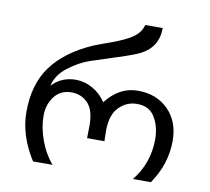

<svg xmlns="http://www.w3.org/2000/svg" viewBox="-78 -807 955 874"><g transform="rotate(10 399.5 -370.0)"><path d="M738.8 -222.2Q738.8 -114.7 673.8 -20H590.8Q659.2 -105.5 659.2 -215.8Q659.2 -273.9 632.8 -317.4Q607.4 -359.9 550.8 -359.9Q502.9 -359.9 469.2 -326.2Q432.1 -291 432.1 -214.8Q432.1 -201.7 432.6 -190.9Q433.1 -180.2 433.1 -167H353Q353 -182.1 353.5 -195.3Q354 -208.5 354 -226.1Q354 -295.9 323.2 -329.1Q293 -359.9 247.1 -359.9Q197.3 -359.9 168.5 -322.3Q140.1 -285.2 140.1 -232.9Q140.1 -178.7 161.6 -120.1Q182.6 -62.5 219.2 -20H128.9Q60.1 -128.9 60.1 -236.8Q60.1 -365.2 121.6 -448.7Q182.6 -531.7 305.2 -585.9Q306.2 -586.4 316.4 -590.3Q326.7 -594.2 344.7 -601.1Q362.8 -607.9 383.8 -615.2Q454.1 -640.6 485.8 -664.1Q514.2 -685.5 524.9 -720.2H605Q605 -632.3 526.9 -591.8Q496.6 -577.1 428.2 -555.2Q359.4 -533.2 306.6 -515.6Q255.4 -498.5 206.1 -460.4Q158.2 -423.3 147 -373Q191.4 -419.9 256.8 -419.9Q298.3 -419.9 335.9 -398.4Q372.1 -377.9 397 -340.8Q458 -419.9 543.9 -419.9Q630.9 -419.9 685.1 -365.2Q738.8 -311 738.8 -222.2Z"/></g></svg>

Font: Miedinger*
Style: Book
Weight: 400
Version: Version 001.000